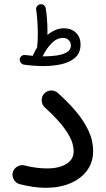

<svg xmlns="http://www.w3.org/2000/svg" viewBox="-20 -854 506 915"><path d="M74.2 -572.3Q75.2 -581.5 83 -587.4Q90.8 -593.3 100.1 -591.8Q118.7 -589.4 136.2 -587.9Q136.7 -589.8 137.7 -591.8Q146.5 -611.3 157.2 -628.9Q156.7 -630.4 157.2 -632.8Q160.2 -655.8 160.2 -690.9Q160.2 -720.7 158 -753.2Q155.8 -785.6 152.3 -808.6Q150.9 -817.9 157.2 -825.2Q163.6 -832.5 171.9 -833.5Q182.1 -835 189.5 -828.9Q196.8 -822.8 198.2 -813Q202.1 -790 204.1 -761Q206.1 -731.9 206.1 -707.5Q206.1 -697.3 206.1 -687.5Q223.6 -702.1 243.4 -710.7Q263.2 -719.2 285.2 -719.2Q319.8 -719.2 341.8 -698.2Q363.8 -677.2 363.8 -641.6Q363.8 -603 339.6 -580.6Q315.4 -558.1 275.1 -548.6Q234.9 -539.1 186 -539.1Q144.5 -539.1 94.2 -545.9Q85 -547.4 79.1 -555.2Q73.2 -563 74.2 -572.3ZM279.8 -673.3Q250.5 -673.3 225.6 -647.5Q200.7 -621.6 183.1 -585.4Q186 -585.4 189.5 -585.4Q220.7 -585.4 250 -589.6Q279.3 -593.8 298.6 -605Q317.9 -616.2 317.9 -637.2Q317.9 -651.9 307.4 -662.6Q296.9 -673.3 279.8 -673.3ZM40.5 -31.2Q44.9 -49.3 61.3 -59.6Q77.6 -69.8 95.7 -65.9Q123 -58.6 151.9 -54.9Q180.7 -51.3 204.1 -51.3Q262.2 -51.3 296.6 -73Q331.1 -94.7 331.1 -132.3Q331.1 -168.5 310.8 -205.1Q290.5 -241.7 259.3 -276.6Q228 -311.5 193.8 -341.8Q179.7 -354.5 178.7 -373.8Q177.7 -393.1 189.9 -407.2Q202.6 -421.4 221.9 -422.6Q241.2 -423.8 255.4 -411.1Q302.2 -369.6 340.3 -325Q378.4 -280.3 401.1 -232.7Q423.8 -185.1 423.8 -133.8Q423.8 -80.6 394.8 -41.3Q365.7 -2 314.9 19.5Q264.2 41 198.2 41Q142.1 41 75.2 23.9Q57.1 20 46.9 3.4Q36.6 -13.2 40.5 -31.2Z"/></svg>

Font: Mikhak Medium
Style: Regular
Weight: 500
Designer: Amin Abedi
Version: Version 3.3